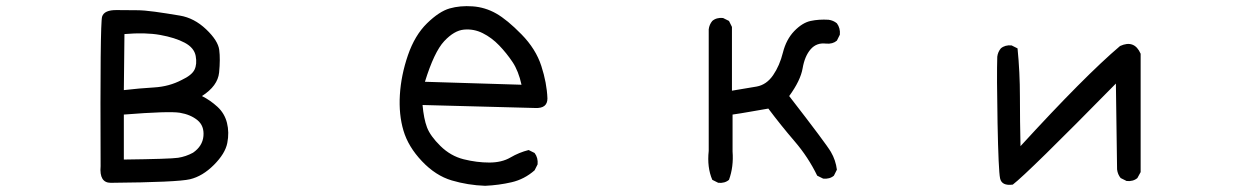

<svg xmlns="http://www.w3.org/2000/svg" viewBox="-20 -595 4040 629"><path d="M342.8 3.9Q304.7 3.9 309.6 -50.8Q307.6 -518.6 314.5 -540.5Q321.3 -562.5 362.3 -562Q403.3 -561.5 427.7 -561.5Q452.1 -561.5 487.3 -556.6Q522.5 -551.8 569.3 -543.9Q616.2 -536.1 655.3 -499Q694.3 -461.9 698.2 -431.6Q702.1 -401.4 697.8 -357.4Q693.4 -313.5 641.6 -280.3Q668.9 -266.6 692.4 -245.1Q715.8 -223.6 723.6 -192.4Q731.4 -161.1 724.6 -126.5Q717.8 -91.8 680.7 -54.7Q643.6 -17.6 602.5 -7.8Q561.5 2 342.8 3.9ZM612.3 -94.7Q643.6 -116.2 646.5 -149.4Q649.4 -182.6 627 -201.2Q604.5 -219.7 569.3 -225.6Q534.2 -231.4 385.7 -219.7V-72.3Q538.1 -74.2 563.5 -78.1Q588.9 -82 612.3 -94.7ZM575.2 -333Q608.4 -348.6 617.2 -366.7Q626 -384.8 621.1 -411.6Q616.2 -438.5 585 -455.1Q553.7 -471.7 504.9 -480.5Q456.1 -489.3 387.7 -483.4L385.7 -299.8Q436.5 -305.7 485.4 -308.6Q534.2 -311.5 575.2 -333Z M1569.3 13.7Q1512.7 11.7 1460 -3.9Q1407.2 -19.5 1362.3 -66.9Q1317.4 -114.3 1301.8 -167Q1286.1 -219.7 1290 -284.2Q1293.9 -348.6 1316.4 -414.1Q1338.9 -479.5 1378.9 -518.6Q1418.9 -557.6 1453.1 -567.4Q1487.3 -577.1 1528.3 -574.2Q1569.3 -571.3 1605.5 -550.8Q1641.6 -530.3 1688.5 -482.4Q1735.4 -434.6 1753.4 -378.9Q1771.5 -323.2 1773.4 -272.5Q1773.4 -239.3 1733.4 -241.2L1364.3 -251Q1368.2 -206.1 1378.9 -177.7Q1389.6 -149.4 1422.9 -116.7Q1456.1 -84 1499 -73.2Q1542 -62.5 1583 -62.5Q1624 -62.5 1652.3 -79.1Q1680.7 -95.7 1711.9 -103.5L1731.4 -93.8Q1743.2 -78.1 1741.2 -56.6L1731.4 -37.1Q1698.2 -7.8 1656.2 2Q1614.3 11.7 1569.3 13.7ZM1688.5 -317.4Q1678.7 -362.3 1659.2 -391.6Q1639.6 -420.9 1615.2 -446.3Q1590.8 -471.7 1561.5 -486.3Q1532.2 -501 1500 -498Q1467.8 -495.1 1435.1 -460Q1402.3 -424.8 1372.1 -327.1Z M2333 3.9 2313.5 -5.9Q2295.9 -46.9 2301.8 -100.6V-499Q2303.7 -514.6 2313.5 -526.4Q2327.1 -538.1 2348.6 -536.1L2368.2 -526.4L2377.9 -506.8V-297.9Q2426.8 -305.7 2459 -311.5Q2491.2 -317.4 2512.7 -348.6Q2534.2 -379.9 2544.9 -422.9Q2555.7 -465.8 2582 -493.2Q2608.4 -520.5 2635.7 -526.4Q2663.1 -532.2 2694.3 -530.3Q2710 -528.3 2721.7 -518.6Q2733.4 -502.9 2731.4 -481.4L2721.7 -461.9Q2708 -450.2 2686.5 -452.1Q2655.3 -456.1 2635.7 -433.6Q2616.2 -411.1 2609.4 -371.1Q2602.5 -331.1 2565.4 -280.3Q2686.5 -124 2702.1 -97.2Q2717.8 -70.3 2721.7 -39.1L2711.9 -19.5Q2698.2 -7.8 2676.8 -9.8L2657.2 -19.5Q2627.9 -80.1 2583 -132.3Q2538.1 -184.6 2497.1 -239.3Q2461.9 -233.4 2434.6 -228.5Q2407.2 -223.6 2379.9 -219.7V-98.6Q2383.8 -48.8 2368.2 -5.9Q2354.5 5.9 2333 3.9Z M3297.9 9.8Q3261.7 14.6 3256.3 -10.7Q3251 -36.1 3248 -192.4Q3245.1 -348.6 3247.1 -409.2Q3249 -424.8 3258.8 -436.5Q3272.5 -448.2 3293.9 -446.3L3313.5 -436.5Q3321.3 -358.4 3321.3 -278.3Q3321.3 -198.2 3323.2 -116.2Q3534.2 -346.7 3649.4 -444.3Q3696.3 -465.8 3716.8 -418.9V-31.2L3706.1 -11.7Q3692.4 0 3670.9 -2L3651.4 -11.7Q3641.6 -23.4 3639.6 -40L3635.7 -321.3Q3346.7 -27.3 3297.9 9.8Z"/></svg>

Font: JasonHandwriting2
Style: Regular
Weight: 400
Version: Version 1.05.10